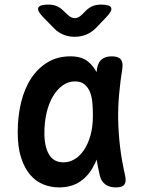

<svg xmlns="http://www.w3.org/2000/svg" viewBox="-20 -805 640 835"><path d="M237 10Q201 10 168.5 -3Q136 -16 111.5 -44.5Q87 -73 72 -118.5Q57 -164 57 -230Q57 -298 71.5 -358.5Q86 -419 115 -463.5Q144 -508 187 -534Q230 -560 287 -560Q335 -560 363 -537Q386 -518 400 -491L402 -507Q407 -535 423 -547.5Q439 -560 466 -560Q494 -560 505 -547Q516 -534 512 -507Q503 -450 498 -395Q493 -340 494 -283.5Q495 -227 502 -167.5Q509 -108 524 -42Q530 -15 521 -2.5Q512 10 484 10Q456 10 438 -3Q420 -16 414 -42Q406 -77 400 -111Q395 -97 388 -85Q366 -41 328.5 -15.5Q291 10 237 10ZM256 -99Q282 -99 305 -113Q328 -127 345.5 -153Q363 -179 373.5 -216.5Q384 -254 384 -302Q384 -329 382 -355.5Q380 -382 372 -403Q364 -424 348.5 -437.5Q333 -451 306 -451Q277 -451 252.5 -433.5Q228 -416 210 -385.5Q192 -355 182.5 -314Q173 -273 173 -226Q173 -168 193 -133.5Q213 -99 256 -99ZM191 -785Q211 -785 226.5 -778.5Q242 -772 256 -758L273 -742Q289 -726 305 -726Q321 -726 337 -742L353 -758Q367 -772 383 -778.5Q399 -785 419 -785Q458 -785 463.5 -771.5Q469 -758 442 -730L397 -683Q378 -664 355 -654.5Q332 -645 305 -645Q278 -645 255 -654.5Q232 -664 214 -683L168 -730Q141 -758 146.5 -771.5Q152 -785 191 -785Z"/></svg>

Font: Maple Mono NL SemiBold
Style: Regular
Weight: 600
Monospace: yes
Designer: subframe7536
Version: Version 7.000